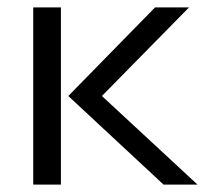

<svg xmlns="http://www.w3.org/2000/svg" viewBox="-20 -500 586 520"><path d="M70 -480H145V0H70ZM165 -240 400 -480H492L256 -240L515 0H423Z"/></svg>

Font: Prompt Light
Style: Regular
Weight: 300
Designer: Katatrad Team
Foundry: CadsonDemak
Version: Version 1.001